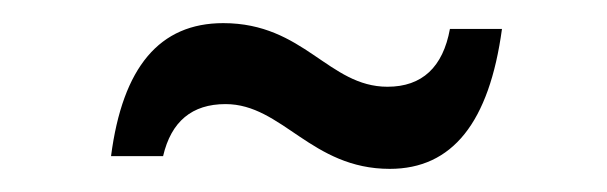

<svg xmlns="http://www.w3.org/2000/svg" viewBox="-20 -439 525 166"><path d="M121 -304C128 -334 146 -349 175 -349C224 -349 249 -293 317 -293C371 -293 403 -333 414 -414H369C363 -381 345 -364 315 -364C264 -364 243 -419 173 -419C118 -419 86 -381 76 -304Z"/></svg>

Font: Domine
Style: Regular
Weight: 400
Designer: Pablo Impallari, Rodrigo Fuenzalida, Brenda Gallo
Foundry: Pablo Impallari, Rodrigo Fuenzalida, Brenda Gallo
Version: Version 2.000